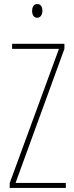

<svg xmlns="http://www.w3.org/2000/svg" viewBox="-20 -931 366 951"><path d="M165 -911C145 -911 139 -893 139 -877C139 -859 147 -843 164 -843C180 -843 190 -857 190 -878C190 -894 184 -911 165 -911ZM306 0V-25H57L299 -689V-714H40V-689H272L28 -24V0Z"/></svg>

Font: Noto Sans Bengali ExtraCondensed Thin
Style: Regular
Weight: 100
Width: 2
Designer: Joana Ranito - Universal Thirst; Jelle Bosma - Monotype Design Team
Foundry: Universal Thirst ehf.
Version: Version 3.000